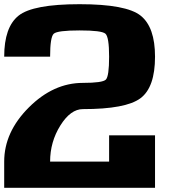

<svg xmlns="http://www.w3.org/2000/svg" viewBox="-20 -895 884 915"><path d="M718.8 0H0V-125Q0 -265.6 117.2 -382.8Q234.4 -500 375 -500Q468.8 -500 484.4 -515.6Q500 -531.2 500 -625Q500 -718.8 482.4 -734.4Q464.8 -750 359.4 -750Q253.9 -750 236.3 -734.4Q218.8 -718.8 218.8 -625H0Q0 -765.6 68.4 -820.3Q136.7 -875 359.4 -875Q582 -875 650.4 -820.3Q718.8 -765.6 718.8 -625Q718.8 -478.5 649.4 -426.8Q580.1 -375 375 -375Q316.4 -375 267.6 -296.9Q218.8 -218.8 218.8 -125H500V-250H718.8Z"/></svg>

Font: CraftyPE
Style: Regular
Weight: 400
Designer: Erek Butcher
Foundry: Haunted Coop
Version: Version 0.018;April 4, 2024;FontCreator 15.0.0.2962 64-bit